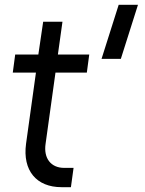

<svg xmlns="http://www.w3.org/2000/svg" viewBox="-20 -770 601 796"><path d="M401 -526H481L552 -750H472ZM235 6H274L285 -74H246C191 -74 160 -114 169 -174L210 -469H340L350 -544H220L239 -680H159L139 -544H43L33 -469H129L88 -174C73 -63 131 6 235 6Z"/></svg>

Font: Mohave
Style: Italic
Weight: 400
Italic angle: -8°
Designer: Gumpita Rahayu
Foundry: Tokotype
Version: Version 2.002;PS 002.002;hotconv 1.0.88;makeotf.lib2.5.64775